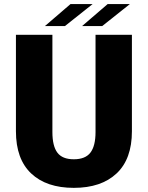

<svg xmlns="http://www.w3.org/2000/svg" viewBox="-20 -908 724 941"><path d="M200.2 -780.3 325.7 -888.2H434.1L298.3 -780.3ZM382.3 -780.3 507.8 -888.2H616.7L481 -780.3ZM626.5 -264.6Q626.5 -128.4 551.3 -57.9Q476.1 12.7 341.8 12.7Q207.5 12.7 132.8 -57.9Q58.1 -128.4 58.1 -264.6V-737.3H236.8V-260.7Q236.8 -192.4 261.2 -159.9Q285.6 -127.4 341.8 -127.4Q398.4 -127.4 423.3 -160.2Q448.2 -192.9 448.2 -260.7V-737.3H626.5Z"/></svg>

Font: Epilogue ExtraBold
Style: Regular
Weight: 800
Designer: Tyler Finck
Foundry: Etcetera Type Co
Version: Version 2.112